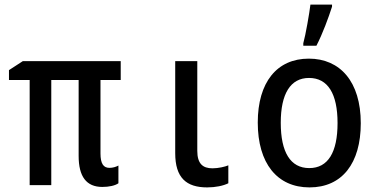

<svg xmlns="http://www.w3.org/2000/svg" viewBox="-20 -805 1630 835"><path d="M425 8C455 8 481 2 495 -8V-85C484 -79 470 -75 456 -75C430 -75 417 -93 417 -138V-457H505V-539H79L19 -500V-457H109V0H203V-457H322V-127C322 -38 355 8 425 8Z M881 10C917 10 951 3 973 -8V-86C959 -80 930 -73 904 -73C862 -73 838 -93 838 -149V-539H742V-139C742 -32 790 10 881 10Z M1299 -617V-606H1356C1383 -658 1409 -729 1424 -776V-785H1330C1326 -750 1309 -652 1299 -617ZM1326 10C1468 10 1549 -95 1549 -269C1549 -450 1459 -550 1323 -550C1184 -550 1101 -447 1101 -272C1101 -95 1185 10 1326 10ZM1325 -74C1243 -74 1201 -143 1201 -271C1201 -397 1243 -466 1324 -466C1406 -466 1448 -397 1448 -270C1448 -143 1407 -74 1325 -74Z"/></svg>

Font: Noto Sans Mono Condensed Medium
Style: Regular
Weight: 500
Width: 3
Designer: Monotype Design Team
Foundry: Monotype Imaging Inc.
Version: Version 2.014